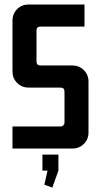

<svg xmlns="http://www.w3.org/2000/svg" viewBox="-20 -663 451 857"><path d="M107.1 -642.9H357.1V-544.3H160.7Q142.9 -544.3 142.9 -526.4V-388.6Q142.9 -370.7 160.7 -370.7H303.6Q333.6 -370.7 354.3 -350Q375 -329.3 375 -299.3V-71.4Q375 -41.4 354.3 -20.7Q333.6 0 303.6 0H35.7V-98.6H249.3Q257.1 -98.6 262.5 -103.6Q267.9 -108.6 267.9 -116.4V-254.3Q267.9 -272.1 250 -272.1H107.1Q77.1 -272.1 56.4 -292.9Q35.7 -313.6 35.7 -343.6V-571.4Q35.7 -601.4 56.4 -622.1Q77.1 -642.9 107.1 -642.9ZM169.3 27.1H240.7V98.6L213.6 174.3L177.9 161.4L192.1 98.6H169.3Z"/></svg>

Font: Aire Exterior
Style: Regular
Weight: 400
Width: 4
Designer: Jayvee Enaguas (HarvettFox96)
Version: 20190503.02